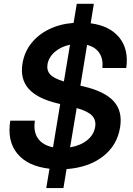

<svg xmlns="http://www.w3.org/2000/svg" viewBox="-20 -855 680 983"><path d="M216.8 107.9 233.4 8.8Q121.6 -3.9 68.6 -68.6Q15.6 -133.3 32.7 -237.3H158.7Q149.9 -181.6 174.3 -146.5Q198.7 -111.3 251.5 -101.1L288.1 -322.3L276.4 -325.2Q171.4 -350.1 126.7 -400.4Q82 -450.7 95.2 -530.3Q105 -588.9 140.4 -633.5Q175.8 -678.2 231.2 -705.3Q286.6 -732.4 356.9 -737.8L373 -835.4H460.4L444.3 -735.8Q542 -722.7 590.8 -662.8Q639.6 -603 626.5 -506.8H504.4Q508.8 -553.7 488.3 -584.2Q467.8 -614.7 425.8 -625L391.6 -416.5L407.7 -412.6Q516.6 -387.2 562.5 -336.2Q608.4 -285.2 594.7 -202.1Q579.6 -109.9 506.6 -53.7Q433.6 2.4 320.8 10.7L304.7 107.9ZM338.9 -100.6Q391.6 -109.4 426 -137Q460.4 -164.6 467.3 -205.6Q472.7 -240.2 451.4 -262.9Q430.2 -285.6 372.6 -301.8ZM307.1 -438 338.4 -626Q292.5 -616.7 261 -589.6Q229.5 -562.5 223.1 -525.4Q218.3 -494.1 237.3 -473.6Q256.3 -453.1 307.1 -438Z"/></svg>

Font: Inter Display SemiBold
Style: Italic
Weight: 600
Italic angle: -9.39999°
Designer: Rasmus Andersson
Foundry: rsms
Version: Version 4.000;git-a52131595